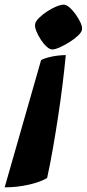

<svg xmlns="http://www.w3.org/2000/svg" viewBox="-91 -521 372 823"><path d="M-71 282 85 -263Q95 -270 124.5 -277Q154 -284 191 -285Q185 -222 176.5 -154Q168 -86 157.5 -17.5Q147 51 135.5 117Q124 183 111 242Q83 259 33 270.5Q-17 282 -71 282ZM133 -309Q122 -309 108.5 -321.5Q95 -334 83 -352.5Q71 -371 64 -389.5Q57 -408 60 -420Q62 -430 76 -444Q90 -458 109.5 -471Q129 -484 149 -492.5Q169 -501 182 -501Q193 -501 207 -489Q221 -477 234 -458.5Q247 -440 255 -422Q263 -404 260 -392Q258 -382 242.5 -367.5Q227 -353 206 -340Q185 -327 165 -318Q145 -309 133 -309Z"/></svg>

Font: Texturina 12pt Black
Style: Italic
Weight: 900
Italic angle: -11°
Designer: Guillermo Torres Carreño
Foundry: Omnibus-Type
Version: Version 1.002